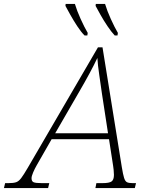

<svg xmlns="http://www.w3.org/2000/svg" viewBox="-80 -954 757 974"><path d="M-60 0 -54 -25H-37Q-12 -25 1.5 -29.5Q15 -34 27.5 -50.5Q40 -67 61 -103L417 -714H440L538 -106Q544 -69 549.5 -51.5Q555 -34 564.5 -29.5Q574 -25 593 -25H610L604 0H404L409 -25H440Q474 -25 486 -33.5Q498 -42 498 -67Q498 -78 496.5 -92Q495 -106 494 -112L473 -248H182L107 -117Q96 -98 88 -79Q80 -60 80 -50Q80 -34 90.5 -29.5Q101 -25 132 -25H170L164 0ZM322 -489 200 -278H468L437 -480Q431 -524 423.5 -574Q416 -624 414 -660Q397 -624 373.5 -580.5Q350 -537 322 -489ZM502 -774Q485 -792 465.5 -821Q446 -850 430 -878.5Q414 -907 405 -924L406 -934H453Q463 -900 482 -858Q501 -816 518 -787L516 -774ZM349 -774Q331 -792 312 -821Q293 -850 277 -878.5Q261 -907 252 -924L253 -934H300Q310 -900 329 -858Q348 -816 365 -787L363 -774Z"/></svg>

Font: Noto Serif ExtraLight
Style: Italic
Weight: 200
Italic angle: -12°
Designer: Monotype Design Team
Foundry: Monotype Imaging Inc.
Version: Version 2.014; ttfautohint (v1.8.4.7-5d5b)